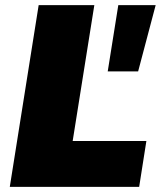

<svg xmlns="http://www.w3.org/2000/svg" viewBox="-20 -725 628 745"><path d="M18 0 130 -705H346L262 -178H548L520 0ZM398 -448 439 -705H584L516 -448Z"/></svg>

Font: Mulish ExtraBlack
Style: Italic
Weight: 1000
Italic angle: -9°
Designer: Vernon Adams
Foundry: Vernon Adams
Version: Version 3.603; ttfautohint (v1.8.3)